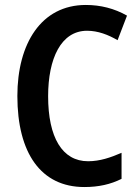

<svg xmlns="http://www.w3.org/2000/svg" viewBox="-20 -744 559 774"><path d="M331 -620C375 -620 416 -604 454 -582L492 -681C441 -710 385 -724 326 -724C146 -724 50 -568 50 -357C50 -127 145 10 320 10C378 10 426 -1 470 -23V-128C426 -109 383 -94 335 -94C231 -94 174 -190 174 -356C174 -508 226 -620 331 -620Z"/></svg>

Font: Noto Sans Arabic Cond SemBd
Style: Regular
Weight: 600
Width: 3
Designer: Monotype Design Team, Nadine Chahine, Nizar Qandah and Khaled Hosny
Foundry: Monotype Imaging Inc.
Version: Version 2.012